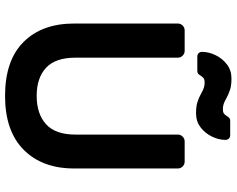

<svg xmlns="http://www.w3.org/2000/svg" viewBox="-108 -817 935 759"><g transform="rotate(90 359.5 -437.5)"><path d="M73 0ZM646 -673V-263Q646 -137 572 -63.5Q498 10 359 10Q219 10 146 -63Q73 -136 73 -263V-673Q73 -684 81 -692Q89 -700 100 -700H181Q192 -700 200 -692Q208 -684 208 -673V-268Q208 -189 248 -152Q288 -115 359 -115Q430 -115 471 -152Q512 -189 512 -268V-673Q512 -684 520 -692Q528 -700 539 -700H619Q630 -700 638 -692Q646 -684 646 -673ZM279 -763Q275 -756 271 -753Q267 -750 260 -750H204Q195 -750 190 -755.5Q185 -761 185 -769Q185 -795 198 -822Q211 -849 234.5 -867Q258 -885 290 -885Q317 -885 334.5 -879.5Q352 -874 370 -864Q382 -857 391.5 -854Q401 -851 412 -851Q423 -851 428.5 -855Q434 -859 439 -867Q443 -874 447 -877Q451 -880 458 -880H514Q523 -880 528 -874.5Q533 -869 533 -861Q533 -835 520 -808Q507 -781 483.5 -763Q460 -745 428 -745Q401 -745 383.5 -750.5Q366 -756 348 -766Q336 -773 326.5 -776Q317 -779 306 -779Q295 -779 289.5 -775Q284 -771 279 -763Z"/></g></svg>

Font: Hezaedrus Medium
Style: Regular
Weight: 500
Designer: Hubert & Fischer
Foundry: Hubert & Fischer
Version: Version 1.10;September 3, 2019;FontCreator 11.5.0.2425 64-bi